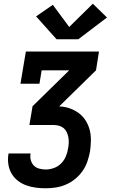

<svg xmlns="http://www.w3.org/2000/svg" viewBox="-20 -807 640 1032"><path d="M226 205Q199 205 172 201.5Q145 198 120.5 189Q96 180 75.5 164Q55 148 42 125.5Q29 103 25 76.5Q21 50 25 23Q25 22 25.5 20.5Q26 19 26 18H145Q145 19 144.5 19.5Q144 20 144 20Q141 38 146 55Q151 72 162.5 83.5Q174 95 191.5 99.5Q209 104 226 104Q248 104 270 96Q292 88 308.5 71.5Q325 55 334 33.5Q343 12 346 -10Q349 -25 349.5 -40Q350 -55 347.5 -69Q345 -83 339 -96Q333 -109 322.5 -118Q312 -127 298 -131Q284 -135 269 -135H138L155 -236L352 -429H204L192 -357H90L119 -530H512L496 -429L299 -236V-235Q328 -234 355 -224.5Q382 -215 403.5 -199Q425 -183 440 -159.5Q455 -136 462 -109Q469 -82 468.5 -52.5Q468 -23 464 6Q459 33 450 60Q441 87 424.5 111Q408 135 385 154Q362 173 335.5 184.5Q309 196 281.5 200.5Q254 205 226 205ZM401 -596H284L174 -719L264 -781L352 -662L479 -787L555 -713Z"/></svg>

Font: Iosevka Curly Slab Extended
Style: Bold Italic
Weight: 700
Width: 7
Italic angle: -9°
Monospace: yes
Designer: Belleve Invis
Foundry: Belleve Invis
Version: Version 11.0.0; ttfautohint (v1.8.3)